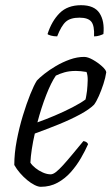

<svg xmlns="http://www.w3.org/2000/svg" viewBox="-20 -719 429 739"><path d="M137 0Q127 0 113 -7Q99 -14 84.5 -26Q70 -38 57 -53Q44 -68 35 -84Q35 -129 44.5 -178.5Q54 -228 68 -274Q82 -320 96.5 -356Q111 -392 122 -409Q131 -419 150.5 -434.5Q170 -450 195.5 -465Q221 -480 249 -490Q277 -500 304 -500Q318 -500 337.5 -489Q357 -478 372.5 -464Q388 -450 389 -441Q386 -420 378 -395.5Q370 -371 360.5 -349.5Q351 -328 342 -316Q324 -298 288 -278.5Q252 -259 206.5 -240.5Q161 -222 114 -205Q107 -175 102.5 -145.5Q98 -116 97 -93Q103 -83 116 -72.5Q129 -62 145 -55Q161 -48 175 -48Q184 -48 195.5 -57Q207 -66 222.5 -83Q238 -100 257.5 -123.5Q277 -147 301 -176Q308 -175 312.5 -172Q317 -169 319 -164Q308 -139 291.5 -110.5Q275 -82 253 -57Q231 -32 202 -16Q173 0 137 0ZM124 -248Q155 -259 190.5 -274Q226 -289 258 -305.5Q290 -322 309 -336Q311 -343 312.5 -353.5Q314 -364 315 -370Q317 -390 317.5 -409.5Q318 -429 313 -442Q302 -444 291 -445Q280 -446 272 -446Q247 -446 228 -440.5Q209 -435 195 -428Q177 -402 158 -353.5Q139 -305 124 -248ZM200 -579Q187 -579 176 -582Q165 -585 163 -588Q179 -638 209.5 -668.5Q240 -699 292 -699Q343 -699 363 -668.5Q383 -638 378 -588Q372 -585 362.5 -582Q353 -579 342 -579Q344 -620 331.5 -635.5Q319 -651 286 -651Q251 -651 233.5 -635.5Q216 -620 200 -579Z"/></svg>

Font: Texturina 12pt Thin
Style: Italic
Weight: 250
Italic angle: -11°
Designer: Guillermo Torres Carreño
Foundry: Omnibus-Type
Version: Version 1.002